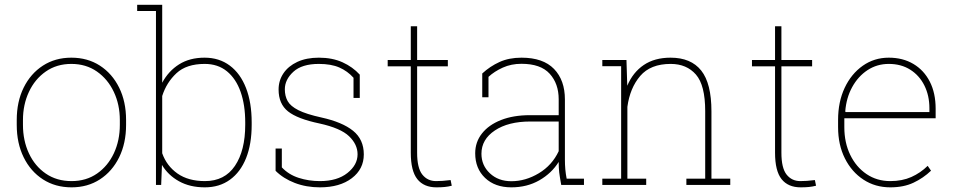

<svg xmlns="http://www.w3.org/2000/svg" viewBox="-20 -782 4039 812"><path d="M282.7 10.3Q213.9 10.3 161.6 -23.4Q109.4 -57.1 80.1 -116.7Q50.8 -176.3 50.8 -253.9V-274.4Q50.8 -352.1 80.1 -411.4Q109.4 -470.7 161.4 -504.4Q213.4 -538.1 281.7 -538.1Q350.6 -538.1 402.6 -504.4Q454.6 -470.7 483.9 -411.4Q513.2 -352.1 513.2 -274.4V-253.9Q513.2 -176.3 483.9 -116.7Q454.6 -57.1 402.6 -23.4Q350.6 10.3 282.7 10.3ZM282.7 -16.1Q344.7 -16.1 390.6 -48.1Q436.5 -80.1 461.7 -134Q486.8 -188 486.8 -253.9V-274.4Q486.8 -339.4 461.4 -393.3Q436 -447.3 389.9 -479.5Q343.8 -511.7 281.7 -511.7Q219.7 -511.7 173.6 -479.5Q127.4 -447.3 102.3 -393.3Q77.1 -339.4 77.1 -274.4V-253.9Q77.1 -187.5 102.3 -133.5Q127.4 -79.6 173.6 -47.9Q219.7 -16.1 282.7 -16.1Z M846.2 10.3Q783.2 10.3 737.1 -15.4Q690.9 -41 665 -84.5L661.6 0H639.6V-735.4H560.1V-761.7H666V-432.1Q692.4 -481.4 737.3 -509.8Q782.2 -538.1 845.2 -538.1Q907.2 -538.1 951.9 -504.6Q996.6 -471.2 1020.5 -409.7Q1044.4 -348.1 1044.4 -264.6V-254.4Q1044.4 -172.9 1020.8 -113.5Q997.1 -54.2 952.6 -22Q908.2 10.3 846.2 10.3ZM846.7 -16.1Q930.2 -16.1 973.6 -80.6Q1017.1 -145 1017.1 -254.4V-264.6Q1017.1 -337.9 997.6 -393.6Q978 -449.2 939.7 -480.5Q901.4 -511.7 845.7 -511.7Q768.6 -511.7 726.3 -472.4Q684.1 -433.1 666 -376V-133.8Q685.1 -80.1 730.7 -48.1Q776.4 -16.1 846.7 -16.1Z M1333 10.3Q1275.4 10.3 1226.8 -8.3Q1178.2 -26.9 1145.5 -59.6V-153.8H1171.9V-74.2Q1200.7 -43.5 1243.2 -29.8Q1285.6 -16.1 1333 -16.1Q1406.2 -16.1 1449.2 -50.3Q1492.2 -84.5 1492.2 -129.4Q1492.2 -171.4 1456.3 -205.8Q1420.4 -240.2 1331.1 -259.8Q1237.8 -279.3 1198 -311Q1158.2 -342.8 1158.2 -403.3Q1158.2 -441.4 1178.7 -471.9Q1199.2 -502.4 1237.5 -520.3Q1275.9 -538.1 1328.6 -538.1Q1385.3 -538.1 1428.5 -518.6Q1471.7 -499 1501.5 -466.3V-367.7H1475.1V-453.1Q1449.7 -481.4 1415 -496.6Q1380.4 -511.7 1328.6 -511.7Q1256.8 -511.7 1220.7 -478.5Q1184.6 -445.3 1184.6 -404.3Q1184.6 -376 1196.5 -354.5Q1208.5 -333 1241.7 -316.2Q1274.9 -299.3 1338.9 -285.2Q1427.7 -265.6 1473.1 -229Q1518.6 -192.4 1518.6 -128.9Q1518.6 -66.9 1467.8 -28.3Q1417 10.3 1333 10.3Z M1825.7 10.3Q1772.5 10.3 1744.9 -24.4Q1717.3 -59.1 1717.3 -136.2V-501.5H1619.6V-528.3H1717.3V-670.9H1744.1V-528.3H1874V-501.5H1744.1V-136.2Q1744.1 -71.3 1766.1 -43.7Q1788.1 -16.1 1824.2 -16.1Q1839.8 -16.1 1852.1 -17.1Q1864.3 -18.1 1885.7 -20.5L1890.6 3.4Q1876 7.3 1860.6 8.8Q1845.2 10.3 1825.7 10.3Z M2142.6 10.3Q2073.2 10.3 2031.5 -29.5Q1989.7 -69.3 1989.7 -133.8Q1989.7 -181.2 2018.3 -217.5Q2046.9 -253.9 2098.9 -274.4Q2150.9 -294.9 2221.2 -294.9H2342.8V-362.3Q2342.8 -428.2 2304.7 -470.2Q2266.6 -512.2 2185.1 -512.2Q2142.1 -512.2 2106.4 -496.1Q2070.8 -480 2045.9 -457V-370.6H2019.5V-471.2Q2052.2 -501.5 2092.5 -519.8Q2132.8 -538.1 2185.5 -538.1Q2276.9 -538.1 2323 -490.5Q2369.1 -442.9 2369.1 -361.3V-106.4Q2369.1 -85.9 2370.8 -65.9Q2372.6 -45.9 2376.5 -26.4H2449.7V0H2353.5Q2347.2 -34.7 2345 -53Q2342.8 -71.3 2342.8 -97.2Q2313 -49.3 2261 -19.5Q2209 10.3 2142.6 10.3ZM2142.6 -15.6Q2202.6 -15.6 2258.8 -49.3Q2314.9 -83 2342.8 -142.6V-268.1H2222.7Q2129.4 -268.1 2072.8 -230.2Q2016.1 -192.4 2016.1 -131.8Q2016.1 -82.5 2051.8 -49.1Q2087.4 -15.6 2142.6 -15.6Z M2527.3 0V-26.4H2606.9V-502H2527.3V-528.3H2629.4L2632.8 -419.4Q2656.7 -476.1 2702.6 -507.1Q2748.5 -538.1 2815.9 -538.1Q2902.3 -538.1 2945.6 -483.6Q2988.8 -429.2 2988.8 -311V-26.4H3068.4V0H2882.8V-26.4H2962.4V-312Q2962.4 -421.9 2923.1 -466.8Q2883.8 -511.7 2816.4 -511.7Q2731 -511.7 2687.5 -460.7Q2644 -409.7 2633.3 -330.1V-26.4H2712.9V0Z M3366.2 10.3Q3313 10.3 3285.4 -24.4Q3257.8 -59.1 3257.8 -136.2V-501.5H3160.2V-528.3H3257.8V-670.9H3284.7V-528.3H3414.6V-501.5H3284.7V-136.2Q3284.7 -71.3 3306.6 -43.7Q3328.6 -16.1 3364.7 -16.1Q3380.4 -16.1 3392.6 -17.1Q3404.8 -18.1 3426.3 -20.5L3431.2 3.4Q3416.5 7.3 3401.1 8.8Q3385.7 10.3 3366.2 10.3Z M3745.1 10.3Q3681.6 10.3 3631.8 -22.2Q3582 -54.7 3553.2 -112.1Q3524.4 -169.4 3524.4 -244.1V-275.4Q3524.4 -351.1 3552.2 -410.4Q3580.1 -469.7 3628.7 -503.9Q3677.2 -538.1 3738.8 -538.1Q3798.3 -538.1 3843 -511.5Q3887.7 -484.9 3912.4 -436.5Q3937 -388.2 3937 -322.3V-281.7H3550.8V-244.1Q3550.8 -178.7 3575.7 -127.2Q3600.6 -75.7 3644.5 -45.9Q3688.5 -16.1 3745.1 -16.1Q3795.4 -16.1 3834.2 -33.4Q3873 -50.8 3903.3 -80.6L3917.5 -60.1Q3884.8 -28.8 3843.3 -9.3Q3801.8 10.3 3745.1 10.3ZM3556.2 -308.1H3910.6V-324.2Q3910.6 -377.9 3889.4 -420.4Q3868.2 -462.9 3829.6 -487.3Q3791 -511.7 3738.8 -511.7Q3689 -511.7 3648.9 -485.4Q3608.9 -459 3584 -413.6Q3559.1 -368.2 3554.7 -311Z"/></svg>

Font: Roboto Slab LO Thin
Style: Regular
Weight: 250
Designer: Google
Version: Version 2.00;September 28, 2018;FontCreator 11.5.0.2427 64-b